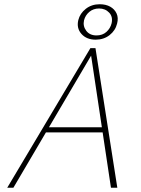

<svg xmlns="http://www.w3.org/2000/svg" viewBox="-20 -885 666 905"><path d="M503 0 407 -639H419L43 0H14L406 -658H430L533 0ZM180 -261 193 -285H472L479 -261ZM431 -698Q388 -698 364 -725Q340 -752 349 -790Q357 -822 384.5 -843.5Q412 -865 450 -865Q479 -865 499.5 -853.5Q520 -842 529.5 -821.5Q539 -801 532 -774Q524 -741 496.5 -719.5Q469 -698 431 -698ZM435 -718Q463 -718 481.5 -734.5Q500 -751 506 -775Q513 -806 494.5 -825.5Q476 -845 447 -845Q420 -845 401 -829Q382 -813 376 -789Q370 -762 386.5 -740Q403 -718 435 -718Z"/></svg>

Font: Ysabeau Office Thin
Style: Italic
Weight: 250
Italic angle: -12°
Designer: Christian Thalmann (Catharsis Fonts)
Version: Version 2.001;gftools[0.9.30]; featfreeze: tnum,lnum,ss02